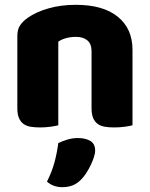

<svg xmlns="http://www.w3.org/2000/svg" viewBox="-20 -521 623 797"><path d="M360 -308Q360 -339 342.5 -353.5Q325 -368 295 -368Q275 -368 255.5 -363Q236 -358 222 -348V-1Q212 2 190.5 5Q169 8 146 8Q124 8 106.5 5Q89 2 77 -7Q65 -16 58.5 -31.5Q52 -47 52 -72V-372Q52 -399 63.5 -416Q75 -433 95 -447Q129 -471 180.5 -486Q232 -501 295 -501Q408 -501 469 -451.5Q530 -402 530 -314V-1Q520 2 498.5 5Q477 8 454 8Q432 8 414.5 5Q397 2 385 -7Q373 -16 366.5 -31.5Q360 -47 360 -72ZM318 223Q301 241 281.5 248.5Q262 256 239 256Q201 256 175 233Q196 191 206.5 151.5Q217 112 222 73Q238 65 259.5 58.5Q281 52 303 52Q335 52 355 64Q375 76 375 104Q375 116 369.5 132.5Q364 149 356 165.5Q348 182 338 197.5Q328 213 318 223Z"/></svg>

Font: Baloo
Style: Regular
Weight: 400
Designer: Sarang Kulkarni and Ek Type
Foundry: Ek Type
Version: Version 1.443;PS 1.000;hotconv 16.6.51;makeotf.lib2.5.65220;